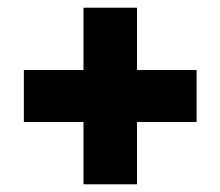

<svg xmlns="http://www.w3.org/2000/svg" viewBox="-20 -553 573 499"><path d="M197 -74V-533H336V-74ZM42 -236V-371H491V-236Z"/></svg>

Font: Radio Canada Big
Style: Bold
Weight: 700
Designer: Étienne Aubert Bonn
Foundry: Coppers and Brasses
Version: Version 1.001